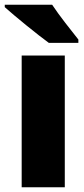

<svg xmlns="http://www.w3.org/2000/svg" viewBox="-30 -786 353 806"><path d="M189 -766H-10V-756C30 -720 129 -639 175 -606H299V-620C272 -654 217 -723 189 -766ZM242 0V-553H61V0Z"/></svg>

Font: Noto Sans Kannada SemiCondensed Black
Style: Regular
Weight: 900
Width: 4
Designer: Jelle Bosma - Monotype Design Team
Foundry: Monotype Imaging Inc.
Version: Version 2.005